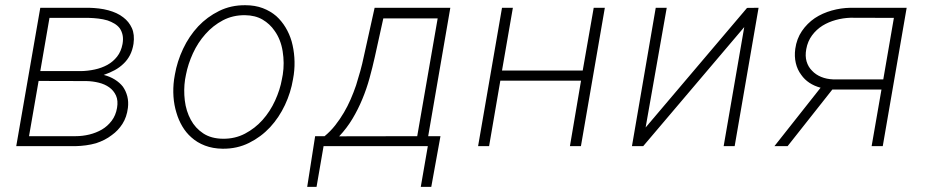

<svg xmlns="http://www.w3.org/2000/svg" viewBox="-20 -558 3561 733"><path d="M42 0H267.6Q288.1 -0.5 308.1 -3.2Q328.1 -5.9 346.7 -11.2Q363.3 -16.6 378.7 -24.4Q394 -32.2 407.2 -42.5Q431.2 -59.6 447.5 -85.2Q463.9 -110.8 468.3 -146Q471.2 -169.4 466.1 -189.9Q460.9 -210.4 449.2 -227.1Q437 -242.7 418.2 -254.4Q399.4 -266.1 376 -272Q399.9 -280.3 418.2 -290.3Q436.5 -300.3 451.2 -314.5Q466.3 -328.6 476.1 -347.4Q485.8 -366.2 489.7 -390.6Q494.6 -426.3 483.4 -450.9Q472.2 -475.6 450.7 -491.7Q439 -501 424.6 -507.6Q410.2 -514.2 394 -518.6Q376.5 -523.4 357.7 -525.6Q338.9 -527.8 320.3 -528.3H133.8ZM127.4 -249 310.5 -248.5Q334 -248 356.9 -242.4Q379.9 -236.8 397 -224.6Q414.1 -212.4 422.9 -193.1Q431.6 -173.8 426.8 -146Q421.9 -117.2 406.2 -96.7Q390.6 -76.2 369.1 -63.5Q347.2 -50.8 321 -44.4Q294.9 -38.1 268.1 -38.1H90.8ZM133.8 -286.6 168.9 -489.7H319.8Q336.9 -489.3 355.5 -487.1Q374 -484.9 390.6 -480Q404.8 -475.1 417 -467.8Q429.2 -460.4 437 -450.2Q444.8 -439 448 -424.3Q451.2 -409.7 447.8 -390.1Q442.4 -361.3 427 -341.8Q411.6 -322.3 389.6 -310.1Q367.7 -298.3 341.8 -292.7Q315.9 -287.1 290 -286.6Z M647.5 -272.5 644.5 -254.4Q640.1 -221.7 642.3 -189.2Q644.5 -156.7 653.8 -127Q661.6 -100.1 675.8 -75.9Q689.9 -51.8 710.4 -33.7Q732.4 -13.7 762.5 -2.2Q792.5 9.3 830.1 9.8Q885.3 10.3 930.9 -12.5Q976.6 -35.2 1011.2 -72.3Q1045.4 -109.4 1067.9 -157.2Q1090.3 -205.1 1098.6 -255.4L1101.6 -273.4Q1106 -305.7 1103.8 -338.1Q1101.6 -370.6 1093.3 -400.4Q1085 -428.7 1070.1 -453.4Q1055.2 -478 1034.7 -496.6Q1012.7 -515.6 983.2 -526.9Q953.6 -538.1 916.5 -538.1Q861.8 -538.6 816.4 -516.1Q771 -493.7 736.8 -457.5Q701.7 -419.9 679 -371.6Q656.2 -323.2 647.5 -272.5ZM686.5 -254.4 689.9 -272.5Q697.8 -313.5 716.6 -354.5Q735.4 -395.5 764.2 -427.7Q793 -460.4 831.1 -480.5Q869.1 -500.5 915.5 -500Q954.6 -499.5 982.4 -483.2Q1010.3 -466.8 1028.3 -440.4Q1051.8 -407.7 1059.1 -362.3Q1066.4 -316.9 1059.6 -273.4L1056.2 -255.4Q1049.3 -215.8 1030.3 -174.1Q1011.2 -132.3 982.4 -100.1Q953.6 -67.9 915.5 -47.9Q877.4 -27.8 831.1 -28.3Q786.1 -28.8 755.9 -48.8Q725.6 -68.8 708.5 -100.6Q690.4 -133.8 685.5 -174.6Q680.7 -215.3 686.5 -254.4Z M1219.2 -38.1H1183.1L1152.8 155.3H1188.5L1215.3 0H1613.3L1586.4 155.3H1626.5L1661.6 -38.1H1614.7L1699.2 -528.3H1410.2L1368.7 -341.3Q1363.3 -314.9 1355.7 -287.4Q1348.1 -259.8 1339.4 -232.4Q1330.1 -205.1 1318.6 -178.7Q1307.1 -152.3 1293 -128.4Q1277.8 -102.5 1259.5 -79.3Q1241.2 -56.2 1219.2 -38.1ZM1411.1 -341.3 1443.4 -487.8H1650.9L1572.8 -38.1L1274.9 -37.6Q1304.2 -68.8 1325.7 -104.7Q1347.2 -140.6 1363.3 -179.7Q1379.4 -218.3 1390.6 -259Q1401.9 -299.8 1411.1 -341.3Z M2197.8 0 2289.1 -528.3H2246.6L2204.6 -288.6H1896.5L1938 -528.3H1896.5L1805.2 0H1847.2L1890.1 -250H2198.2L2155.8 0Z M2832 -527.8 2444.8 -71.3 2525.4 -528.3H2483.4L2392.6 0H2435.5L2821.3 -454.6L2742.7 0H2784.7L2876 -528.3Z M3441.4 -528.3H3227.1Q3190.9 -527.8 3155.3 -517.8Q3119.6 -507.8 3090.8 -488.8Q3061.5 -468.8 3041.5 -439.5Q3021.5 -410.2 3016.1 -371.6Q3012.2 -342.8 3018.1 -317.4Q3023.9 -292 3039.1 -272Q3051.3 -254.4 3070.1 -241.9Q3088.9 -229.5 3112.8 -223.1L2936.5 0H2986.8L3157.7 -216.3H3345.2L3307.6 0H3350.1ZM3058.1 -370.6Q3063.5 -400.4 3080.1 -422.9Q3096.7 -445.3 3120.1 -460Q3143.1 -474.1 3170.7 -481.7Q3198.2 -489.3 3226.6 -490.2L3392.6 -489.7L3352.1 -254.9H3161.1Q3135.7 -255.9 3115 -264.4Q3094.2 -272.9 3080.1 -288.1Q3065.4 -302.7 3059.3 -323.5Q3053.2 -344.2 3058.1 -370.6Z"/></svg>

Font: Roboto Mono ExtraLight
Style: Italic
Weight: 250
Italic angle: -10°
Monospace: yes
Designer: Google
Version: Version 3.000